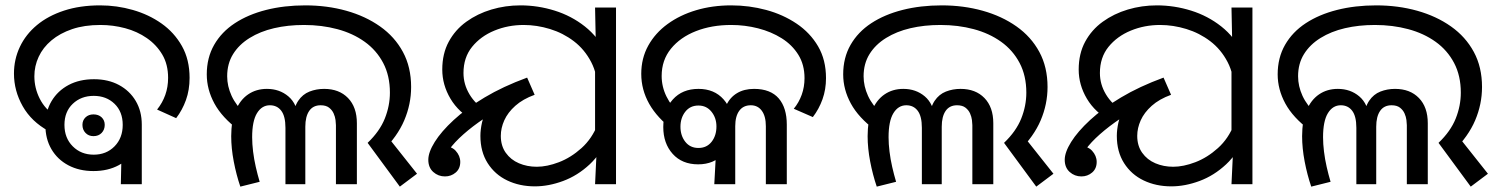

<svg xmlns="http://www.w3.org/2000/svg" viewBox="-20 -686 5579 715"><path d="M161 -198Q97 -233 64.5 -290.5Q32 -348 32 -412Q32 -465 54 -511.5Q76 -558 117.5 -592.5Q159 -627 218.5 -646.5Q278 -666 353 -666Q415 -666 474.5 -649Q534 -632 581.5 -598.5Q629 -565 657.5 -514.5Q686 -464 686 -396Q686 -351 672.5 -313.5Q659 -276 636 -246L565 -278Q585 -303 595.5 -332.5Q606 -362 606 -396Q606 -446 584.5 -482.5Q563 -519 527 -544Q491 -569 446 -581Q401 -593 354 -593Q294 -593 248.5 -577.5Q203 -562 171.5 -535.5Q140 -509 124 -474.5Q108 -440 108 -402Q108 -358 128 -318.5Q148 -279 185 -256L161 -198ZM328 -49Q275 -49 234.5 -70.5Q194 -92 171.5 -130.5Q149 -169 149 -220Q149 -271 172 -309.5Q195 -348 235.5 -369.5Q276 -391 330 -391Q383 -391 423 -369.5Q463 -348 485.5 -310Q508 -272 508 -222Q508 -171 485.5 -132Q463 -93 422.5 -71Q382 -49 328 -49ZM329 -110Q376 -110 406.5 -141Q437 -172 437 -221Q437 -270 406.5 -299.5Q376 -329 329 -329Q282 -329 251 -299.5Q220 -270 220 -221Q220 -172 251 -141Q282 -110 329 -110ZM328 -179Q310 -179 298.5 -191Q287 -203 287 -221Q287 -238 298.5 -249Q310 -260 328 -260Q347 -260 358.5 -249Q370 -238 370 -221Q370 -203 358.5 -191Q347 -179 328 -179ZM434 -187 508 -222V0H430Z M1349 -154Q1394 -197 1413 -244.5Q1432 -292 1432 -341Q1432 -404 1407 -451.5Q1382 -499 1338 -530.5Q1294 -562 1236 -577.5Q1178 -593 1112 -593Q1052 -593 1000.5 -581Q949 -569 909.5 -544.5Q870 -520 848 -484.5Q826 -449 826 -402Q826 -365 842.5 -329Q859 -293 896 -258L870 -201Q807 -248 778.5 -300.5Q750 -353 750 -409Q750 -471 777.5 -519Q805 -567 854.5 -599.5Q904 -632 971 -649Q1038 -666 1117 -666Q1198 -666 1269.5 -646Q1341 -626 1395.5 -587.5Q1450 -549 1480.5 -492.5Q1511 -436 1511 -362Q1511 -298 1485.5 -238Q1460 -178 1404 -123L1418 -184L1533 -39L1469 9ZM875 9Q860 -35 850.5 -84.5Q841 -134 841 -179Q841 -235 857.5 -274.5Q874 -314 904 -334.5Q934 -355 974 -355Q1021 -355 1054 -327Q1087 -299 1092 -243H1070Q1074 -286 1090.5 -310.5Q1107 -335 1132.5 -345Q1158 -355 1187 -355Q1243 -355 1276 -321Q1309 -287 1309 -227V0H1231V-220Q1231 -227 1229.5 -239Q1228 -251 1222.5 -263.5Q1217 -276 1205.5 -285Q1194 -294 1174 -294Q1146 -294 1131.5 -273Q1117 -252 1117 -214V0H1043V-210Q1043 -253 1027.5 -273.5Q1012 -294 985 -294Q955 -294 937 -264.5Q919 -235 919 -175Q919 -150 922.5 -121.5Q926 -93 932.5 -64.5Q939 -36 947 -9L875 9Z M1972 8Q1915 8 1869 -14Q1823 -36 1796 -78.5Q1769 -121 1769 -180Q1769 -203 1775 -230Q1781 -257 1798.5 -285.5Q1816 -314 1850 -340Q1884 -366 1939 -386L1960 -336Q1917 -321 1871 -297Q1825 -273 1782.5 -244.5Q1740 -216 1706 -186Q1672 -156 1652 -128Q1632 -100 1632 -78L1618 -144Q1659 -144 1676.5 -125Q1694 -106 1694 -83Q1694 -58 1677 -43.5Q1660 -29 1637 -29Q1612 -29 1593.5 -45.5Q1575 -62 1575 -91Q1575 -119 1599 -157.5Q1623 -196 1669.5 -239Q1716 -282 1784.5 -323Q1853 -364 1943 -397L1971 -333Q1927 -317 1899 -292Q1871 -267 1858 -238Q1845 -209 1845 -180Q1845 -143 1863.5 -117Q1882 -91 1912.5 -78Q1943 -65 1979 -65Q2017 -65 2061.5 -82Q2106 -99 2145.5 -134.5Q2185 -170 2206 -224L2245 -180Q2221 -116 2176 -74Q2131 -32 2077 -12Q2023 8 1972 8ZM1748 -234Q1688 -267 1657.5 -318.5Q1627 -370 1627 -427Q1627 -486 1651 -530.5Q1675 -575 1716.5 -605Q1758 -635 1810 -650.5Q1862 -666 1918 -666Q1983 -666 2045.5 -646.5Q2108 -627 2158 -587.5Q2208 -548 2237.5 -488Q2267 -428 2267 -347L2206 -345Q2206 -408 2181.5 -455Q2157 -502 2117 -532.5Q2077 -563 2028 -578Q1979 -593 1930 -593Q1872 -593 1821 -572Q1770 -551 1738 -511.5Q1706 -472 1706 -414Q1706 -372 1728.5 -334.5Q1751 -297 1791 -273L1748 -234ZM2201 -106 2196 -144V-471L2199 -511L2196 -658H2274V0H2196Z M2488 -201Q2427 -247 2397.5 -299.5Q2368 -352 2368 -411Q2368 -469 2394 -516Q2420 -563 2466 -596.5Q2512 -630 2572.5 -648Q2633 -666 2703 -666Q2770 -666 2833 -649Q2896 -632 2946.5 -598Q2997 -564 3026.5 -513.5Q3056 -463 3056 -395Q3056 -353 3043 -316.5Q3030 -280 3007 -250L2936 -281Q2955 -304 2965.5 -333Q2976 -362 2976 -395Q2976 -445 2953 -482Q2930 -519 2891 -543.5Q2852 -568 2803 -580.5Q2754 -593 2703 -593Q2630 -593 2571.5 -570Q2513 -547 2478.5 -504.5Q2444 -462 2444 -403Q2444 -363 2462 -326.5Q2480 -290 2514 -258L2488 -201ZM2580 -74Q2520 -74 2485 -113Q2450 -152 2450 -213Q2450 -276 2485.5 -315.5Q2521 -355 2581 -355Q2640 -355 2674.5 -316Q2709 -277 2709 -215Q2709 -153 2674 -113.5Q2639 -74 2580 -74ZM2581 -135Q2612 -135 2630 -158Q2648 -181 2648 -215Q2648 -247 2629.5 -270Q2611 -293 2581 -293Q2550 -293 2532 -270Q2514 -247 2514 -214Q2514 -181 2532 -158Q2550 -135 2581 -135ZM2648 -148 2671 -222Q2671 -264 2684.5 -293.5Q2698 -323 2724.5 -339Q2751 -355 2788 -355Q2819 -355 2842 -346Q2865 -337 2880 -319.5Q2895 -302 2902.5 -277.5Q2910 -253 2910 -222V0H2832V-216Q2832 -253 2817 -273.5Q2802 -294 2776 -294Q2748 -294 2733 -273.5Q2718 -253 2718 -216V0H2640Z M3719 -154Q3764 -197 3783 -244.5Q3802 -292 3802 -341Q3802 -404 3777 -451.5Q3752 -499 3708 -530.5Q3664 -562 3606 -577.5Q3548 -593 3482 -593Q3422 -593 3370.5 -581Q3319 -569 3279.5 -544.5Q3240 -520 3218 -484.5Q3196 -449 3196 -402Q3196 -365 3212.5 -329Q3229 -293 3266 -258L3240 -201Q3177 -248 3148.5 -300.5Q3120 -353 3120 -409Q3120 -471 3147.5 -519Q3175 -567 3224.5 -599.5Q3274 -632 3341 -649Q3408 -666 3487 -666Q3568 -666 3639.5 -646Q3711 -626 3765.5 -587.5Q3820 -549 3850.5 -492.5Q3881 -436 3881 -362Q3881 -298 3855.5 -238Q3830 -178 3774 -123L3788 -184L3903 -39L3839 9ZM3245 9Q3230 -35 3220.5 -84.5Q3211 -134 3211 -179Q3211 -235 3227.5 -274.5Q3244 -314 3274 -334.5Q3304 -355 3344 -355Q3391 -355 3424 -327Q3457 -299 3462 -243H3440Q3444 -286 3460.5 -310.5Q3477 -335 3502.5 -345Q3528 -355 3557 -355Q3613 -355 3646 -321Q3679 -287 3679 -227V0H3601V-220Q3601 -227 3599.5 -239Q3598 -251 3592.5 -263.5Q3587 -276 3575.5 -285Q3564 -294 3544 -294Q3516 -294 3501.5 -273Q3487 -252 3487 -214V0H3413V-210Q3413 -253 3397.5 -273.5Q3382 -294 3355 -294Q3325 -294 3307 -264.5Q3289 -235 3289 -175Q3289 -150 3292.5 -121.5Q3296 -93 3302.5 -64.5Q3309 -36 3317 -9L3245 9Z M4342 8Q4285 8 4239 -14Q4193 -36 4166 -78.5Q4139 -121 4139 -180Q4139 -203 4145 -230Q4151 -257 4168.5 -285.5Q4186 -314 4220 -340Q4254 -366 4309 -386L4330 -336Q4287 -321 4241 -297Q4195 -273 4152.5 -244.5Q4110 -216 4076 -186Q4042 -156 4022 -128Q4002 -100 4002 -78L3988 -144Q4029 -144 4046.5 -125Q4064 -106 4064 -83Q4064 -58 4047 -43.5Q4030 -29 4007 -29Q3982 -29 3963.5 -45.5Q3945 -62 3945 -91Q3945 -119 3969 -157.5Q3993 -196 4039.5 -239Q4086 -282 4154.5 -323Q4223 -364 4313 -397L4341 -333Q4297 -317 4269 -292Q4241 -267 4228 -238Q4215 -209 4215 -180Q4215 -143 4233.5 -117Q4252 -91 4282.5 -78Q4313 -65 4349 -65Q4387 -65 4431.5 -82Q4476 -99 4515.5 -134.5Q4555 -170 4576 -224L4615 -180Q4591 -116 4546 -74Q4501 -32 4447 -12Q4393 8 4342 8ZM4118 -234Q4058 -267 4027.5 -318.5Q3997 -370 3997 -427Q3997 -486 4021 -530.5Q4045 -575 4086.5 -605Q4128 -635 4180 -650.5Q4232 -666 4288 -666Q4353 -666 4415.5 -646.5Q4478 -627 4528 -587.5Q4578 -548 4607.5 -488Q4637 -428 4637 -347L4576 -345Q4576 -408 4551.5 -455Q4527 -502 4487 -532.5Q4447 -563 4398 -578Q4349 -593 4300 -593Q4242 -593 4191 -572Q4140 -551 4108 -511.5Q4076 -472 4076 -414Q4076 -372 4098.5 -334.5Q4121 -297 4161 -273L4118 -234ZM4571 -106 4566 -144V-471L4569 -511L4566 -658H4644V0H4566Z M5337 -154Q5382 -197 5401 -244.5Q5420 -292 5420 -341Q5420 -404 5395 -451.5Q5370 -499 5326 -530.5Q5282 -562 5224 -577.5Q5166 -593 5100 -593Q5040 -593 4988.5 -581Q4937 -569 4897.5 -544.5Q4858 -520 4836 -484.5Q4814 -449 4814 -402Q4814 -365 4830.5 -329Q4847 -293 4884 -258L4858 -201Q4795 -248 4766.5 -300.5Q4738 -353 4738 -409Q4738 -471 4765.5 -519Q4793 -567 4842.5 -599.5Q4892 -632 4959 -649Q5026 -666 5105 -666Q5186 -666 5257.5 -646Q5329 -626 5383.5 -587.5Q5438 -549 5468.5 -492.5Q5499 -436 5499 -362Q5499 -298 5473.5 -238Q5448 -178 5392 -123L5406 -184L5521 -39L5457 9ZM4863 9Q4848 -35 4838.5 -84.5Q4829 -134 4829 -179Q4829 -235 4845.5 -274.5Q4862 -314 4892 -334.5Q4922 -355 4962 -355Q5009 -355 5042 -327Q5075 -299 5080 -243H5058Q5062 -286 5078.5 -310.5Q5095 -335 5120.5 -345Q5146 -355 5175 -355Q5231 -355 5264 -321Q5297 -287 5297 -227V0H5219V-220Q5219 -227 5217.5 -239Q5216 -251 5210.5 -263.5Q5205 -276 5193.5 -285Q5182 -294 5162 -294Q5134 -294 5119.5 -273Q5105 -252 5105 -214V0H5031V-210Q5031 -253 5015.5 -273.5Q5000 -294 4973 -294Q4943 -294 4925 -264.5Q4907 -235 4907 -175Q4907 -150 4910.5 -121.5Q4914 -93 4920.5 -64.5Q4927 -36 4935 -9L4863 9Z"/></svg>

Font: hexloriya05
Style: Book
Weight: 400
Designer: Jelle Bosma - Monotype Design Team
Foundry: Monotype Imaging Inc.
Version: Version 2.003